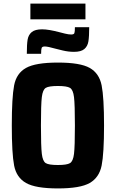

<svg xmlns="http://www.w3.org/2000/svg" viewBox="-20 -1046 648 1074"><path d="M46 -344Q46 -501 59 -568.5Q72 -636 125.5 -666Q179 -696 304 -696Q429 -696 482 -666Q535 -636 548.5 -568.5Q562 -501 562 -344Q562 -187 548.5 -120Q535 -53 482 -22.5Q429 8 304 8Q179 8 125.5 -22.5Q72 -53 59 -120Q46 -187 46 -344ZM399 -344Q399 -461 394 -502.5Q389 -544 371.5 -554.5Q354 -565 304 -565Q253 -565 236 -554.5Q219 -544 214 -503Q209 -462 209 -344Q209 -226 214 -185Q219 -144 236 -133.5Q253 -123 304 -123Q354 -123 371.5 -133.5Q389 -144 394 -185.5Q399 -227 399 -344ZM216 -882Q252 -882 316 -865Q323 -863 343.5 -858Q364 -853 378 -853Q393 -853 396 -860.5Q399 -868 399 -894H479Q479 -842 474.5 -814.5Q470 -787 451.5 -771.5Q433 -756 394 -756Q363 -756 331.5 -763.5Q300 -771 293 -773Q247 -786 231 -786Q216 -786 213 -778Q210 -770 210 -745H130Q130 -798 134.5 -824.5Q139 -851 157.5 -866.5Q176 -882 216 -882ZM150 -938V-1026H458V-938Z"/></svg>

Font: Saira Semi Condensed
Style: Bold
Weight: 700
Width: 4
Designer: Hector Gatti with collaboration of the Omnibus-Type team
Foundry: Omnibus-Type
Version: Version 1.001; ttfautohint (v1.8)